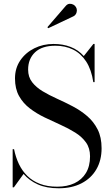

<svg xmlns="http://www.w3.org/2000/svg" viewBox="-20 -996 604 1031"><path d="M295.5 15Q229 15 183 -5.8Q137 -26.5 106.5 -62L54.5 10H48V-195H55.5Q64 -152 81.5 -115.2Q99 -78.5 127 -51.2Q155 -24 194.5 -8.8Q234 6.5 287.5 6.5Q340.5 6.5 380 -12.2Q419.5 -31 441.5 -67.2Q463.5 -103.5 463.5 -156.5Q463.5 -200.5 441.8 -231Q420 -261.5 384 -284Q348 -306.5 305 -325.8Q262 -345 219 -365.8Q176 -386.5 140 -414Q104 -441.5 82.2 -480.5Q60.5 -519.5 60.5 -575Q60.5 -630 89 -671.8Q117.5 -713.5 164.5 -736.8Q211.5 -760 267.5 -760Q318 -760 359.2 -744Q400.5 -728 430 -695L481.5 -760H488V-555H481Q471 -622 442.8 -665.5Q414.5 -709 372.2 -729.8Q330 -750.5 277.5 -750.5Q205.5 -750.5 168.2 -715.2Q131 -680 131 -622Q131 -582.5 152.5 -554.8Q174 -527 209 -506Q244 -485 286.2 -466Q328.5 -447 370.5 -425Q412.5 -403 447.5 -373.2Q482.5 -343.5 504 -301.5Q525.5 -259.5 525.5 -200Q525.5 -135 497.5 -86.8Q469.5 -38.5 417.8 -11.8Q366 15 295.5 15ZM239 -844.5 234.5 -850 332 -963Q341.5 -974.5 352.8 -975.5Q364 -976.5 373.8 -971.2Q383.5 -966 388 -957.5Q393 -949.5 392.8 -939.5Q392.5 -929.5 387.8 -921Q383 -912.5 374.5 -908.5Z"/></svg>

Font: Bodoni Moda 28pt
Style: Regular
Weight: 400
Designer: Owen Earl
Foundry: indestructible type
Version: Version 2.005